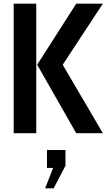

<svg xmlns="http://www.w3.org/2000/svg" viewBox="-20 -720 576 1038"><path d="M392 0 181 -370 392 -700H536L319 -370L536 0ZM54 0V-700H176V0ZM270 298H224L267 188H234V91H334V176Z"/></svg>

Font: Cabin Condensed
Style: Bold
Weight: 700
Width: 3
Designer: Pablo Impallari
Foundry: Pablo Impallari. http://www.impallari.com Igino Marini. http://www.ikern.com
Version: Version 3.001; ttfautohint (v1.8.3)